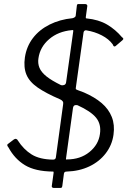

<svg xmlns="http://www.w3.org/2000/svg" viewBox="-20 -839 632 949"><path d="M541 -173Q534 -122 502.5 -81Q471 -40 421.5 -16.5Q372 7 310 9Q303 9 300 11.5Q297 14 296 19L288 80Q287 86 285 88Q283 90 277 90H246Q240 90 237.5 86.5Q235 83 236 80L245 15Q245 10 244.5 9.5Q244 9 241 9Q154 8 103.5 -22.5Q53 -53 22 -110Q17 -116 16 -120.5Q15 -125 20 -128L49 -150Q55 -154 60.5 -152Q66 -150 68 -145Q97 -100 136.5 -75.5Q176 -51 242 -50Q248 -50 251.5 -52.5Q255 -55 256 -60L292 -323Q294 -332 290 -338Q286 -344 277 -348Q207 -378 166 -406.5Q125 -435 110.5 -470.5Q96 -506 103 -555Q111 -609 142.5 -650.5Q174 -692 225 -717.5Q276 -743 338 -749Q343 -750 348 -753Q353 -756 354 -760L360 -812Q361 -816 362.5 -817.5Q364 -819 367 -819H401Q407 -819 410 -815Q413 -811 411 -805L404 -754Q404 -751 404.5 -749.5Q405 -748 408 -748Q468 -742 509.5 -717.5Q551 -693 583 -655Q587 -653 589 -649Q591 -645 585 -640L551 -611Q546 -608 543 -610Q540 -612 537 -620Q518 -646 483.5 -664Q449 -682 407 -689Q401 -690 397.5 -687Q394 -684 393 -679L355 -407Q354 -400 355 -398.5Q356 -397 363 -394L395 -382Q448 -359 482.5 -329.5Q517 -300 532.5 -261Q548 -222 541 -173ZM342 -684Q343 -689 341 -690Q339 -691 335 -690Q268 -684 223 -645.5Q178 -607 170 -551Q166 -526 175 -504Q184 -482 209.5 -461.5Q235 -441 282 -418Q291 -416 298.5 -419.5Q306 -423 307 -434ZM306 -54Q306 -51 307 -50.5Q308 -50 311 -51Q377 -51 422 -87.5Q467 -124 474 -177Q481 -225 455 -257Q429 -289 363 -319Q344 -323 341 -307L306 -54Z"/></svg>

Font: Libre Franklin Light
Style: Italic
Weight: 300
Italic angle: -8°
Designer: Pablo Impallari, Rodrigo Fuenzalida, Nhung Nguyen
Foundry: Impallari Type
Version: Version 3.000